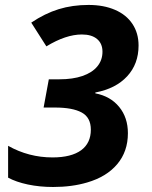

<svg xmlns="http://www.w3.org/2000/svg" viewBox="-20 -744 611 774"><path d="M12.7 -27.8V-156.2Q95.7 -109.4 191.9 -109.4Q267.6 -109.4 307.6 -138.7Q346.2 -167.5 346.2 -221.2Q346.2 -270.5 309.3 -290.5Q272.5 -310.5 201.7 -310.5H155.8L176.8 -424.3H219.7Q273.4 -424.3 312.5 -437.7Q351.6 -451.2 372.3 -476.3Q393.1 -501.5 393.1 -535.6Q393.1 -568.4 371.3 -586.7Q349.6 -605 310.1 -605Q245.6 -605 167 -557.1L106 -652.8Q161.1 -689.9 216.6 -707Q272 -724.1 336.9 -724.1Q397.9 -724.1 443.6 -704.3Q489.3 -684.6 513.9 -647.5Q538.6 -610.4 538.6 -560.5Q538.6 -486.3 492.7 -436.5Q446.8 -386.7 364.3 -371.1V-367.7Q425.3 -356 460.4 -313Q495.6 -270 495.6 -207Q495.6 -133.3 452.6 -82.3Q409.7 -31.2 331.1 -8.3Q270 9.8 193.8 9.8Q140.1 9.8 92.5 -0.2Q44.9 -10.3 12.7 -27.8Z"/></svg>

Font: Viking Open Sans
Style: Bold Italic
Weight: 700
Italic angle: -12°
Foundry: Ascender Corporation
Version: Version 2.000